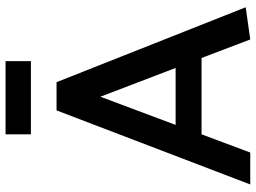

<svg xmlns="http://www.w3.org/2000/svg" viewBox="-132 -766 899 674"><g transform="rotate(-90 317.0 -429.5)"><path d="M182 -859H439V-770H182ZM314 -526 215 -262H415ZM365 -680 628 -16 515 0 450 -171H182L118 0H6L266 -680Z"/></g></svg>

Font: Palanquin SemiBold
Style: Regular
Weight: 600
Designer: Pria Ravichandran
Version: Version 1.0.4